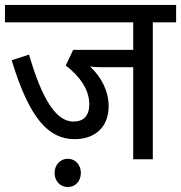

<svg xmlns="http://www.w3.org/2000/svg" viewBox="-20 -642 730 774"><path d="M596 -552H690V-622H0V-552H517V-441H275L245 -378C299 -337 340 -282 340 -222C340 -174 316 -152 276 -152C205 -152 149 -244 97 -422L27 -399C99 -163 176 -81 281 -81C360 -81 418 -127 418 -214C418 -276 387 -333 343 -374C356 -372 372 -371 395 -371H517V0H596ZM200 55C200 88 223 112 253 112C284 112 306 88 306 55C306 23 284 -2 253 -2C223 -2 200 23 200 55Z"/></svg>

Font: Noto Sans Devanagari UI SemiCondensed
Style: Regular
Weight: 400
Width: 4
Designer: Jelle Bosma - Monotype Design Team
Foundry: Monotype Imaging Inc.
Version: Version 2.003